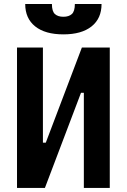

<svg xmlns="http://www.w3.org/2000/svg" viewBox="-20 -928 626 948"><path d="M64 0V-693.4H191.9V-223.6H206.1L384.3 -693.4H522V0H394V-469.7H379.9L201.7 0ZM293 -758.3Q203.1 -758.3 153.8 -797.6Q104.5 -836.9 104.5 -908.2H236.3Q236.3 -872.1 251.2 -858.6Q266.1 -845.2 293 -845.2Q319.8 -845.2 334.7 -858.6Q349.6 -872.1 349.6 -908.2H481.4Q481.4 -836.9 432.1 -797.6Q382.8 -758.3 293 -758.3Z"/></svg>

Font: Cascadia Mono
Style: Bold
Weight: 700
Monospace: yes
Designer: Aaron Bell
Foundry: Saja Typeworks
Version: Version 2404.023; ttfautohint (v1.8.4)